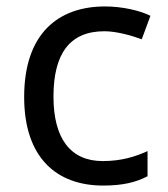

<svg xmlns="http://www.w3.org/2000/svg" viewBox="-20 -566 520 596"><path d="M300 10C361 10 402 0 438 -19V-97C401 -80 357 -66 299 -66C198 -66 146 -137 146 -266C146 -400 197 -469 304 -469C341 -469 388 -456 420 -444L447 -517C415 -533 360 -546 306 -546C162 -546 55 -463 55 -265C55 -75 157 10 300 10Z"/></svg>

Font: Noto Sans Bhaiksuki
Style: Regular
Weight: 400
Designer: Monotype Design Team
Foundry: Monotype Imaging Inc.
Version: Version 2.002